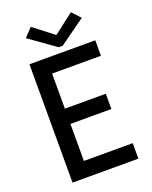

<svg xmlns="http://www.w3.org/2000/svg" viewBox="-166 -1007 868 1097"><g transform="rotate(-20 267.5 -459.0)"><path d="M80.1 0V-719.7H480.5V-625.5H183.6V-412.1H432.6V-319.3H183.6V-94.2H480.5V0ZM160.2 -918 280.3 -825.2H283.7L404.3 -918L451.7 -866.7L294.4 -753.9H270.5L111.8 -866.7Z"/></g></svg>

Font: Reddit Sans Medium
Style: Regular
Weight: 500
Designer: Stephen Hutchings
Foundry: Reddit
Version: Version 1.014